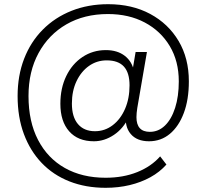

<svg xmlns="http://www.w3.org/2000/svg" viewBox="-20 -733 985 916"><path d="M484 163Q389 163 311.5 132.5Q234 102 179 44.5Q124 -13 94 -93.5Q64 -174 64 -275Q64 -372 95 -452.5Q126 -533 184 -591.5Q242 -650 321.5 -681.5Q401 -713 496 -713Q610 -713 696.5 -666.5Q783 -620 832 -537.5Q881 -455 881 -345Q881 -258 857 -194Q833 -130 790.5 -94.5Q748 -59 691 -59Q633 -59 603.5 -94Q574 -129 581 -188L595 -175Q569 -120 523.5 -89.5Q478 -59 428 -59Q352 -59 310 -106.5Q268 -154 268 -238Q268 -312 296 -370Q324 -428 373.5 -461Q423 -494 485 -494Q540 -494 575.5 -466.5Q611 -439 620 -390H611L627 -485H681L635 -218Q633 -206 632 -194.5Q631 -183 631 -174Q631 -139 647 -121.5Q663 -104 695 -104Q736 -104 767 -134Q798 -164 815.5 -218.5Q833 -273 833 -345Q833 -441 790 -513Q747 -585 671 -625.5Q595 -666 495 -666Q382 -666 297 -617Q212 -568 164 -480Q116 -392 116 -275Q116 -153 161.5 -65.5Q207 22 289.5 68.5Q372 115 484 115Q568 115 635 88Q702 61 744 13L774 52Q742 88 697.5 112.5Q653 137 599 150Q545 163 484 163ZM433 -107Q480 -107 517.5 -135.5Q555 -164 576.5 -213.5Q598 -263 598 -326Q598 -386 571 -415.5Q544 -445 489 -445Q442 -445 404.5 -418.5Q367 -392 345 -345.5Q323 -299 323 -239Q323 -175 352 -141Q381 -107 433 -107Z"/></svg>

Font: Nunito Sans 12pt Light
Style: Regular
Weight: 300
Designer: Vernon Adams
Foundry: Vernon Adams
Version: Version 3.101;gftools[0.9.27]